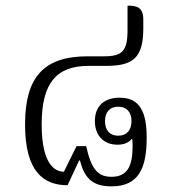

<svg xmlns="http://www.w3.org/2000/svg" viewBox="-20 -652 602 682"><path d="M376 10C475 10 501 -58 501 -163C501 -254 477 -305 405 -305C352 -305 317 -277 317 -222C317 -169 350 -138 397 -138C421 -138 439 -146 449 -160C451 -151 451 -142 451 -133C451 -61 432 -24 376 -24C326 -24 304 -53 286 -133H252L207 -42C178 -42 128 -64 128 -210C128 -358 181 -418 295 -418H357C451 -418 489 -445 489 -551V-583C489 -627 465 -632 433 -632V-544C433 -471 414 -452 350 -452H292C136 -452 69 -379 69 -210C69 -42 135 6 220 6L261 -82H264C279 -25 303 10 376 10ZM400 -170C370 -170 353 -189 353 -222C353 -254 370 -273 400 -273C430 -273 447 -254 447 -222C447 -189 430 -170 400 -170Z"/></svg>

Font: Noto Serif Thai SemiCondensed Light
Style: Regular
Weight: 300
Width: 4
Designer: Monotype Design Team
Foundry: Monotype Imaging Inc.
Version: Version 2.002